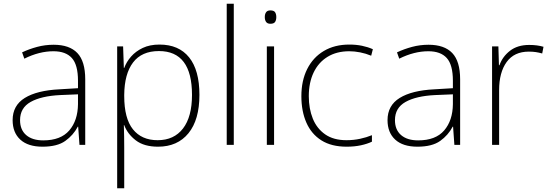

<svg xmlns="http://www.w3.org/2000/svg" viewBox="-20 -780 2963 1034"><path d="M269 -539Q354 -539 396.5 -494.5Q439 -450 439 -353V0H408L401 -98H399Q375 -52 331.5 -21Q288 10 209 10Q131 10 89.5 -28Q48 -66 48 -133Q48 -212 113.5 -252.5Q179 -293 300 -299L400 -305V-345Q400 -431 367 -467.5Q334 -504 268 -504Q191 -504 111 -464L99 -498Q137 -516 180 -527.5Q223 -539 269 -539ZM304 -268Q202 -263 145 -231Q88 -199 88 -133Q88 -81 121 -52.5Q154 -24 213 -24Q307 -24 353 -77.5Q399 -131 400 -219V-272Z M839 -540Q943 -540 998.5 -471Q1054 -402 1054 -269Q1054 -135 995 -62.5Q936 10 831 10Q756 10 711.5 -24Q667 -58 649 -106H647Q648 -76 648.5 -44.5Q649 -13 649 16V234H611V-530H643L647 -414H649Q661 -447 686 -475.5Q711 -504 749 -522Q787 -540 839 -540ZM836 -505Q743 -505 696.5 -443.5Q650 -382 649 -269V-263Q649 -142 696 -83.5Q743 -25 829 -25Q917 -25 965.5 -88Q1014 -151 1014 -269Q1014 -505 836 -505Z M1239 0H1201V-760H1239Z M1436 -724Q1455 -724 1461.5 -714Q1468 -704 1468 -688Q1468 -672 1461.5 -662Q1455 -652 1436 -652Q1420 -652 1413 -662Q1406 -672 1406 -688Q1406 -704 1413 -714Q1420 -724 1436 -724ZM1456 -530V0H1417V-530Z M1847 10Q1765 10 1711 -24Q1657 -58 1630 -119.5Q1603 -181 1603 -262Q1603 -346 1634.5 -408.5Q1666 -471 1724 -505.5Q1782 -540 1861 -540Q1898 -540 1929.5 -533.5Q1961 -527 1988 -515L1979 -480Q1950 -492 1919.5 -498Q1889 -504 1861 -504Q1793 -504 1744 -474Q1695 -444 1669 -389.5Q1643 -335 1643 -262Q1643 -195 1664.5 -141.5Q1686 -88 1731 -56.5Q1776 -25 1846 -25Q1884 -25 1919 -32.5Q1954 -40 1983 -52V-17Q1958 -5 1923.5 2.5Q1889 10 1847 10Z M2288 -539Q2373 -539 2415.5 -494.5Q2458 -450 2458 -353V0H2427L2420 -98H2418Q2394 -52 2350.5 -21Q2307 10 2228 10Q2150 10 2108.5 -28Q2067 -66 2067 -133Q2067 -212 2132.5 -252.5Q2198 -293 2319 -299L2419 -305V-345Q2419 -431 2386 -467.5Q2353 -504 2287 -504Q2210 -504 2130 -464L2118 -498Q2156 -516 2199 -527.5Q2242 -539 2288 -539ZM2323 -268Q2221 -263 2164 -231Q2107 -199 2107 -133Q2107 -81 2140 -52.5Q2173 -24 2232 -24Q2326 -24 2372 -77.5Q2418 -131 2419 -219V-272Z M2830 -538Q2852 -538 2871 -535.5Q2890 -533 2907 -528L2900 -492Q2882 -497 2865.5 -499.5Q2849 -502 2828 -502Q2749 -502 2708.5 -446Q2668 -390 2668 -295V0H2630V-530H2664L2667 -429H2670Q2686 -475 2726.5 -506.5Q2767 -538 2830 -538Z"/></svg>

Font: Noto Sans Lao UI ExtLt
Style: Regular
Weight: 200
Designer: Monotype Design Team
Foundry: Monotype Imaging Inc.
Version: Version 2.000; ttfautohint (v1.8.4.7-5d5b)